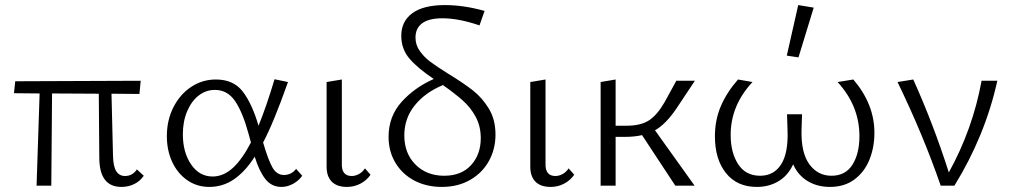

<svg xmlns="http://www.w3.org/2000/svg" viewBox="-20 -731 3990 756"><path d="M546 -39Q532 -18 509 -6.5Q486 5 458 5Q372 5 371 -108L369 -362L185 -363L182 0H124L136 -363L35 -364L40 -411L534 -413L529 -361L419 -362L425 -117Q426 -75 438 -56.5Q450 -38 472 -38Q502 -38 519 -64Z M1170 -39Q1157 -20 1134.5 -7.5Q1112 5 1088 5Q1049 5 1024.5 -26.5Q1000 -58 983 -114Q946 -56 902 -25.5Q858 5 804 5Q756 5 718 -21Q680 -47 658.5 -92.5Q637 -138 637 -195Q637 -258 663 -309Q689 -360 733 -389Q777 -418 830 -418Q899 -418 935.5 -371Q972 -324 998 -236Q1029 -312 1061 -419L1114 -408Q1057 -247 1016 -170Q1035 -104 1052 -73Q1069 -42 1098 -42Q1127 -42 1146 -66ZM968 -170 959 -203Q936 -288 906 -332.5Q876 -377 826 -377Q791 -377 762.5 -355Q734 -333 717 -293Q700 -253 700 -202Q700 -131 732.5 -83.5Q765 -36 817 -36Q860 -36 897 -70Q934 -104 968 -170Z M1266 -79V-408L1326 -418V-88Q1324 -38 1365 -38Q1379 -38 1393 -45.5Q1407 -53 1417 -68L1439 -43Q1424 -21 1399.5 -8Q1375 5 1346 5Q1306 5 1285.5 -16.5Q1265 -38 1266 -79Z M1746 -440Q1805 -404 1842 -375Q1879 -346 1905 -303Q1931 -260 1931 -201Q1931 -144 1905 -97Q1879 -50 1831 -22.5Q1783 5 1720 5Q1659 5 1611.5 -20Q1564 -45 1537 -90Q1510 -135 1510 -192Q1510 -273 1561.5 -330Q1613 -387 1688 -420Q1625 -462 1592.5 -500Q1560 -538 1560 -590Q1560 -647 1603.5 -679Q1647 -711 1732 -711Q1806 -711 1888 -688L1868 -631Q1786 -659 1722 -659Q1669 -659 1642.5 -639.5Q1616 -620 1616 -583Q1616 -554 1633 -530Q1650 -506 1675.5 -487Q1701 -468 1746 -440ZM1873 -187Q1873 -234 1853 -271Q1833 -308 1802 -335.5Q1771 -363 1724 -396Q1654 -367 1613 -316Q1572 -265 1572 -198Q1572 -127 1616 -83Q1660 -39 1729 -39Q1797 -39 1835 -81Q1873 -123 1873 -187Z M2068 -79V-408L2128 -418V-88Q2126 -38 2167 -38Q2181 -38 2195 -45.5Q2209 -53 2219 -68L2241 -43Q2226 -21 2201.5 -8Q2177 5 2148 5Q2108 5 2087.5 -16.5Q2067 -38 2068 -79Z M2559 -218 2715 0H2639L2508 -199Q2479 -192 2438 -192H2404V0H2345V-408L2404 -418V-236H2448Q2502 -236 2534.5 -256.5Q2567 -277 2597 -329L2643 -413H2716L2645 -306Q2602 -242 2559 -218Z M3423 -208Q3423 -151 3403.5 -102.5Q3384 -54 3344.5 -24.5Q3305 5 3248 5Q3198 5 3160 -18Q3122 -41 3103 -84Q3083 -40 3045.5 -17.5Q3008 5 2960 5Q2882 5 2838.5 -49.5Q2795 -104 2795 -194Q2795 -259 2818.5 -313.5Q2842 -368 2886 -418L2943 -408Q2857 -316 2857 -200Q2857 -130 2886.5 -84.5Q2916 -39 2973 -39Q3027 -39 3055.5 -83.5Q3084 -128 3081 -216L3079 -281H3138L3136 -218Q3134 -129 3167 -84Q3200 -39 3254 -39Q3309 -39 3336.5 -82.5Q3364 -126 3364 -195Q3364 -314 3278 -408L3340 -418Q3423 -321 3423 -208ZM3078 -512 3123 -711 3184 -701 3124 -505Z M3907 -413Q3859 -196 3738 0H3684Q3615 -200 3514 -408L3576 -418Q3655 -243 3716 -52Q3810 -222 3845 -413Z"/></svg>

Font: Ysabeau Semilight
Style: Regular
Weight: 300
Designer: Christian Thalmann (Catharsis Fonts)
Version: Version 0.003